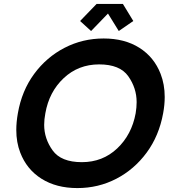

<svg xmlns="http://www.w3.org/2000/svg" viewBox="-20 -944 892 978"><path d="M397 -118Q503 -118 577 -188Q651 -258 671 -367Q676 -397 676 -424Q676 -495 633.5 -555.5Q591 -616 485 -616Q379 -616 304.5 -546Q230 -476 211 -367Q205 -336 205 -308Q205 -238 248 -178Q291 -118 397 -118ZM374 14Q267 14 191.5 -33.5Q116 -81 83 -167Q63 -219 63 -282Q63 -322 71 -367Q91 -482 154 -567.5Q217 -653 309 -700.5Q401 -748 508 -748Q615 -748 690 -700.5Q765 -653 798 -568Q819 -514 819 -450Q819 -410 811 -367Q790 -252 727 -166.5Q664 -81 572.5 -33.5Q481 14 374 14ZM585 -786 530 -875 444 -786 388 -837 472 -924H606L659 -837Z"/></svg>

Font: YamahaIndonesia935. App
Style: Bold Italic
Weight: 700
Italic angle: -10°
Designer: Dalton Maag Ltd
Foundry: Dalton Maag Ltd
Version: Version 1.002; January 01, 2024; Regular/Italic